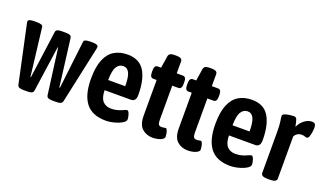

<svg xmlns="http://www.w3.org/2000/svg" viewBox="-66 -1061 2504 1480"><g transform="rotate(20 1185.5 -321.5)"><path d="M161 2Q143 2 129.5 -3Q116 -8 113 -25L14 -486Q12 -492 11.5 -496.5Q11 -501 11 -505Q11 -525 59 -525H86Q104 -525 118 -520.5Q132 -516 133 -504L180 -111H184L237 -499Q239 -514 250.5 -519.5Q262 -525 284 -525H321Q343 -525 354.5 -519.5Q366 -514 368 -499L417 -111H422L468 -504Q469 -516 483 -520.5Q497 -525 516 -525H540Q586 -525 586 -505Q586 -501 585.5 -497Q585 -493 584 -488L484 -25Q480 -8 467 -3Q454 2 436 2H400Q382 2 368 -3Q354 -8 352 -26L303 -397H299L246 -26Q244 -8 230.5 -3Q217 2 199 2Z M840 7Q728 7 675.5 -60Q623 -127 623 -258Q623 -357 648 -416.5Q673 -476 718.5 -503Q764 -530 827 -530Q923 -530 966 -460.5Q1009 -391 1009 -264Q1009 -211 967 -211H752Q753 -149 778 -121.5Q803 -94 847 -94Q878 -94 903 -102Q928 -110 944.5 -118Q961 -126 969 -126Q977 -126 983 -114Q989 -102 992.5 -86.5Q996 -71 996 -61Q996 -47 981 -35Q966 -23 941.5 -13.5Q917 -4 890.5 1.5Q864 7 840 7ZM751 -294H891Q891 -368 875 -401.5Q859 -435 825 -435Q792 -435 772 -404Q752 -373 751 -294Z M1225 7Q1172 7 1137 -24.5Q1102 -56 1102 -130V-422H1074Q1047 -422 1047 -465V-480Q1047 -523 1074 -523H1102L1117 -621Q1122 -650 1161 -650H1185Q1230 -650 1230 -621V-523H1281Q1308 -523 1308 -480V-465Q1308 -422 1281 -422H1230V-143Q1230 -116 1236.5 -105Q1243 -94 1260 -94Q1274 -94 1280.5 -96Q1287 -98 1294 -98Q1302 -98 1307 -85.5Q1312 -73 1314.5 -58Q1317 -43 1317 -35Q1317 -22 1303 -12.5Q1289 -3 1267.5 2Q1246 7 1225 7Z M1513 7Q1460 7 1425 -24.5Q1390 -56 1390 -130V-422H1362Q1335 -422 1335 -465V-480Q1335 -523 1362 -523H1390L1405 -621Q1410 -650 1449 -650H1473Q1518 -650 1518 -621V-523H1569Q1596 -523 1596 -480V-465Q1596 -422 1569 -422H1518V-143Q1518 -116 1524.5 -105Q1531 -94 1548 -94Q1562 -94 1568.5 -96Q1575 -98 1582 -98Q1590 -98 1595 -85.5Q1600 -73 1602.5 -58Q1605 -43 1605 -35Q1605 -22 1591 -12.5Q1577 -3 1555.5 2Q1534 7 1513 7Z M1860 7Q1748 7 1695.5 -60Q1643 -127 1643 -258Q1643 -357 1668 -416.5Q1693 -476 1738.5 -503Q1784 -530 1847 -530Q1943 -530 1986 -460.5Q2029 -391 2029 -264Q2029 -211 1987 -211H1772Q1773 -149 1798 -121.5Q1823 -94 1867 -94Q1898 -94 1923 -102Q1948 -110 1964.5 -118Q1981 -126 1989 -126Q1997 -126 2003 -114Q2009 -102 2012.5 -86.5Q2016 -71 2016 -61Q2016 -47 2001 -35Q1986 -23 1961.5 -13.5Q1937 -4 1910.5 1.5Q1884 7 1860 7ZM1771 -294H1911Q1911 -368 1895 -401.5Q1879 -435 1845 -435Q1812 -435 1792 -404Q1772 -373 1771 -294Z M2166 2Q2112 2 2112 -27V-357Q2112 -422 2107 -450Q2102 -478 2102 -492Q2102 -504 2120.5 -510.5Q2139 -517 2161 -519.5Q2183 -522 2193 -522Q2210 -522 2216 -507.5Q2222 -493 2231 -448Q2246 -484 2276.5 -507Q2307 -530 2337 -530Q2357 -530 2364 -520Q2371 -510 2371 -490Q2371 -478 2368 -456.5Q2365 -435 2358.5 -417.5Q2352 -400 2342 -400Q2333 -400 2323 -404Q2313 -408 2296 -408Q2278 -408 2262.5 -398Q2247 -388 2240 -372V-27Q2240 2 2186 2Z"/></g></svg>

Font: Asap Condensed SemiBold
Style: Regular
Weight: 600
Width: 3
Designer: Pablo Cosgaya
Foundry: Omnibus-Type
Version: Version 3.001; ttfautohint (v1.8.4.7-5d5b)